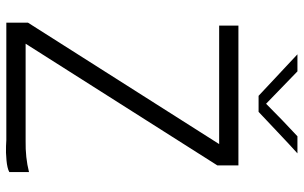

<svg xmlns="http://www.w3.org/2000/svg" viewBox="-205 -801 1007 637"><g transform="rotate(90 298.5 -482.5)"><path d="M550.8 -75.2V-9.8Q538.1 -2.9 511.5 -0.5Q484.9 2 464.8 1L444.8 0H55.2V-71.8L458 -706.1H64.9V-770H528.8V-700.2L125 -64H446.8Q502.9 -63 550.8 -75.2ZM351.1 -836.9H297.9L160.2 -965.8H216.8L324.2 -861.8Q378.9 -916.5 432.1 -965.8H488.8Q459 -939 414.8 -897Q370.6 -855 351.1 -836.9Z"/></g></svg>

Font: Junction Light
Style: Regular
Weight: 300
Designer: Caroline Hadilaksono
Foundry: Caroline Hadilaksono
Version: Version 1.002